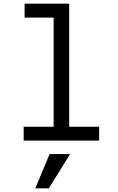

<svg xmlns="http://www.w3.org/2000/svg" viewBox="-20 -760 640 1038"><path d="M108 0H516V-75H354V-740H113V-665H270V-75H108ZM359 73H248L171 258H244Z"/></svg>

Font: CommitMonoNiceRocks
Style: Regular
Weight: 400
Monospace: yes
Designer: Eigil Nikolajsen
Foundry: Eigil Nikolajsen
Version: Version 1.143